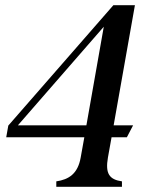

<svg xmlns="http://www.w3.org/2000/svg" viewBox="-20 -720 554 740"><path d="M197 0H450V-21C402 -28 385 -50 396 -113L410 -191H469L493 -237H418L500 -700H417L12 -236L4 -191H305L291 -113C280 -50 245 -28 197 -21ZM49 -237 380 -617 313 -237Z"/></svg>

Font: RL Madena Oblique
Style: Regular
Weight: 400
Italic angle: -10°
Designer: I Kadek Wantara Putra
Foundry: Roughlines ID
Version: Version 1.000;Glyphs 3.1.2 (3151)